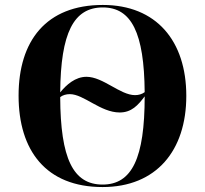

<svg xmlns="http://www.w3.org/2000/svg" viewBox="-20 -745 827 775"><path d="M394 10C611 10 732 -137 732 -358C732 -580 611 -725 395 -725C166 -725 55 -580 55 -359C55 -137 166 10 394 10ZM525 -361C465 -361 396 -435 329 -435C284 -435 248 -403 223 -372C225 -612 277 -715 395 -715C511 -715 562 -612 564 -373C553 -365 540 -361 525 -361ZM394 0C275 0 224 -105 223 -353C233 -361 247 -365 262 -365C318 -365 386 -291 463 -291C511 -291 537 -320 564 -356C564 -107 513 0 394 0Z"/></svg>

Font: Noto Serif Display
Style: Bold
Weight: 700
Designer: Monotype Design Team
Foundry: Monotype Imaging Inc.
Version: Version 2.009